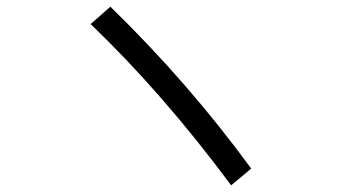

<svg xmlns="http://www.w3.org/2000/svg" viewBox="-20 -669 1040 574"><path d="M671 -115Q466 -391 251 -597L310 -649Q544 -421 731 -165Z"/></svg>

Font: IBM Plex Sans SC
Style: Regular
Weight: 400
Designer: Mike Abbink; Paul van der Laan; Pieter van Rosmalen; Eunyou Noh; Wujin Sim; Chorong Kim; Dohee Lee; Yejin We; Jinhee Kim
Foundry: Sandoll Inc.
Version: Version 1.000